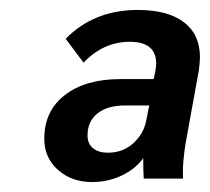

<svg xmlns="http://www.w3.org/2000/svg" viewBox="-20 -727 422 386"><path d="M69 -448Q69 -504 110.5 -536Q152 -568 222 -568H289L292 -582Q294 -594 294 -599Q294 -643 241 -643Q188 -643 148 -601L112 -649Q169 -707 257 -707Q317 -707 349.5 -682.5Q382 -658 382 -612Q382 -605 380 -587L353 -438Q352 -433 349.5 -411.5Q347 -390 348 -368H269Q268 -379 268 -409Q252 -387 224.5 -374Q197 -361 165 -361Q124 -361 96.5 -385.5Q69 -410 69 -448ZM274 -485 280 -515H232Q196 -515 176 -499Q156 -483 156 -455Q156 -438 167 -429Q178 -420 197 -420Q227 -420 248 -439Q269 -458 274 -485Z"/></svg>

Font: Sarabun SemiBold
Style: Italic
Weight: 600
Italic angle: -10°
Designer: Suppakit Chalermlarp | Katatrad Co.,Ltd.
Foundry: Cadson Demak Co.,Ltd.
Version: Version 1.000; ttfautohint (v1.6)